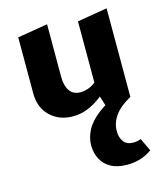

<svg xmlns="http://www.w3.org/2000/svg" viewBox="-109 -518 761 891"><g transform="rotate(-15 271.5 -73.0)"><path d="M207 8Q142 8 99 -33Q56 -74 56 -143V-412L201 -436V-182Q201 -141 218 -116Q235 -91 270 -91Q287 -91 305 -97Q323 -103 339 -114.5Q355 -126 366 -142L403 -101Q375 -67 343.5 -43Q312 -19 278.5 -5.5Q245 8 207 8ZM370 12 343 -74V-412L487 -436V-11ZM393 290Q345 290 314 272.5Q283 255 268 225.5Q253 196 253 160Q253 124 271.5 88Q290 52 333.5 18.5Q377 -15 450 -46L488 -11Q435 18 410 52.5Q385 87 385 127Q385 158 400 178Q415 198 446 198Q455 198 464.5 196.5Q474 195 483 191L512 253Q489 270 459 280Q429 290 393 290Z"/></g></svg>

Font: Ysabeau Infant ExtraBold
Style: Regular
Weight: 800
Designer: Christian Thalmann (Catharsis Fonts)
Version: Version 2.001;gftools[0.9.30]; featfreeze: ss01,ss02,lnum